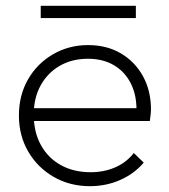

<svg xmlns="http://www.w3.org/2000/svg" viewBox="-20 -630 580 660"><path d="M289 10Q220 10 164.5 -22Q109 -54 77 -109Q45 -164 45 -233Q45 -302 76 -356.5Q107 -411 161.5 -443Q216 -475 283 -475Q347 -475 395.5 -446.5Q444 -418 471.5 -368Q499 -318 499 -253Q499 -247 498 -237.5Q497 -228 495 -214H81V-258H466L449 -244Q451 -299 431 -340.5Q411 -382 373 -405Q335 -428 282 -428Q227 -428 185 -403.5Q143 -379 119.5 -336Q96 -293 96 -236Q96 -176 120.5 -131.5Q145 -87 189 -62.5Q233 -38 292 -38Q337 -38 375.5 -54.5Q414 -71 440 -104L474 -71Q442 -33 393.5 -11.5Q345 10 289 10ZM120 -610H447V-568H120Z"/></svg>

Font: Outfit Thin ExtraLight
Style: Regular
Weight: 250
Version: Version 1.100;gftools[0.9.27]